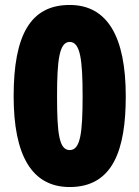

<svg xmlns="http://www.w3.org/2000/svg" viewBox="-20 -744 562 774"><path d="M487 -356C487 -596 413 -724 261 -724C103 -724 35 -603 35 -356C35 -118 108 10 261 10C437 10 487 -143 487 -356ZM210 -356C210 -502 219 -575 261 -575C304 -575 313 -502 313 -356C313 -207 304 -139 261 -139C218 -139 210 -207 210 -356Z"/></svg>

Font: Noto Sans Armenian Condensed Black
Style: Regular
Weight: 900
Width: 3
Designer: Monotype Design Team
Foundry: Monotype Imaging Inc.
Version: Version 2.008